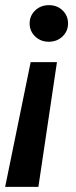

<svg xmlns="http://www.w3.org/2000/svg" viewBox="-38 -528 296 745"><path d="M183 -287 111 197H-18L81 -287ZM152 -508Q184 -508 205 -487.5Q226 -467 226 -437Q226 -407 204.5 -386.5Q183 -366 151 -366Q120 -366 98.5 -386.5Q77 -407 77 -437Q77 -467 98.5 -487.5Q120 -508 152 -508Z"/></svg>

Font: DM Sans 36pt SemiBold
Style: Italic
Weight: 600
Italic angle: -10°
Designer: Colophon Foundry, Jonny Pinhorn
Foundry: Colophon Foundry
Version: Version 4.004;gftools[0.9.30]